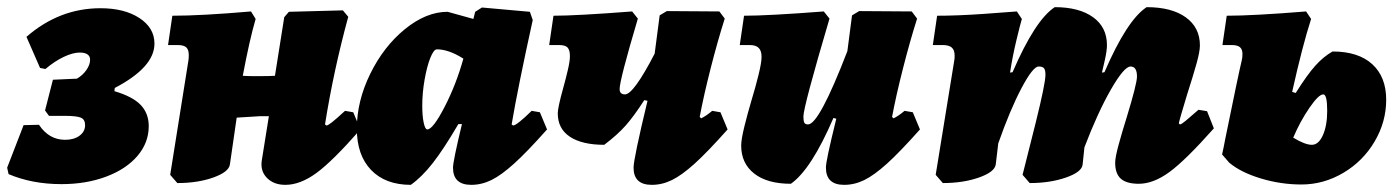

<svg xmlns="http://www.w3.org/2000/svg" viewBox="-35 -505 3897 537"><path d="M-11 -18 -15 -36 31 -155 74 -156Q102 -114 147 -114Q172 -114 187.5 -125.5Q203 -137 203 -155Q203 -171 191 -176Q179 -181 145 -181H102L91 -196L113 -282L180 -285Q196 -294 206.5 -309Q217 -324 217 -338Q217 -348 209.5 -353Q202 -358 188 -358Q169 -358 143.5 -346Q118 -334 92 -312L77 -315L39 -402Q131 -482 246 -482Q313 -482 355 -454.5Q397 -427 397 -383Q397 -317 286 -259L285 -250Q336 -235 358.5 -211.5Q381 -188 381 -152Q381 -106 349.5 -69Q318 -32 262 -11Q206 10 137 10Q55 10 -11 -18Z M973 -143Q896 -55 850.5 -21.5Q805 12 763 12Q731 12 712 -7Q693 -26 697 -55L717 -180H692L627 -176L608 -45Q605 -24 561.5 -8.5Q518 7 461 7L441 -16L492 -336Q493 -342 493 -351Q493 -366 486 -372.5Q479 -379 462 -379H435L447 -461Q528 -461 667 -473L680 -452Q663 -394 644 -293Q657 -292 682 -292Q720 -292 734 -293L760 -457L773 -472L924 -476L939 -458Q898 -308 874 -157L878 -154Q882 -154 893.5 -163Q905 -172 930 -195L953 -191Z M1452 -195 1475 -191 1495 -143Q1439 -80 1403 -47.5Q1367 -15 1339.5 -1.5Q1312 12 1283 12Q1232 12 1232 -36Q1232 -54 1257 -158H1247Q1206 -88 1175.5 -49Q1145 -10 1114 12Q1043 12 1003 -29.5Q963 -71 963 -145Q963 -222 1000.5 -298.5Q1038 -375 1097.5 -423.5Q1157 -472 1217 -472L1289 -452L1294 -472L1313 -484L1447 -472L1455 -449Q1413 -258 1396 -157L1400 -154Q1410 -154 1452 -195ZM1261 -341Q1220 -367 1187 -367Q1178 -367 1168.5 -343Q1159 -319 1152.5 -282Q1146 -245 1146 -209Q1146 -181 1150 -162Q1154 -143 1160 -143Q1176 -143 1208.5 -206Q1241 -269 1261 -341Z M2000 -143Q1944 -80 1908 -47.5Q1872 -15 1844.5 -1.5Q1817 12 1788 12Q1737 12 1737 -36Q1737 -61 1776 -223L1767 -225Q1738 -180 1715 -154Q1692 -128 1655 -100Q1593 -100 1559 -122.5Q1525 -145 1525 -188Q1525 -204 1540 -258Q1547 -283 1553 -308.5Q1559 -334 1559 -348Q1559 -365 1552.5 -372Q1546 -379 1529 -379H1501L1513 -461Q1577 -461 1733 -473L1749 -453Q1698 -281 1698 -256Q1698 -241 1713 -241Q1737 -241 1796 -355L1810 -462L1830 -474L1977 -473L1992 -453Q1972 -390 1952.5 -313.5Q1933 -237 1922 -178L1926 -174Q1939 -180 1957 -195L1980 -191Z M2538 -143Q2482 -80 2446 -47.5Q2410 -15 2382.5 -1.5Q2355 12 2326 12Q2275 12 2275 -36Q2275 -46 2281.5 -77Q2288 -108 2304 -173L2296 -175Q2234 -31 2177 9Q2111 9 2074.5 -19.5Q2038 -48 2038 -98Q2038 -115 2047 -151.5Q2056 -188 2067 -225Q2078 -261 2086.5 -295.5Q2095 -330 2095 -346Q2095 -363 2087 -371Q2079 -379 2062 -379H2034L2046 -461Q2113 -461 2269 -473L2285 -453Q2212 -206 2212 -179Q2212 -167 2214.5 -162Q2217 -157 2225 -157Q2256 -157 2335 -362L2348 -462L2368 -474L2515 -473L2530 -453Q2510 -390 2490.5 -313.5Q2471 -237 2460 -178L2464 -174Q2477 -180 2495 -195L2518 -191Z M3317 -198 3341 -194 3360 -146Q3281 -57 3236 -24Q3191 9 3150 9Q3116 9 3100 -5Q3084 -19 3084 -50Q3084 -65 3094 -101.5Q3104 -138 3116 -176Q3145 -271 3145 -291Q3145 -319 3127 -319Q3109 -319 3072 -254.5Q3035 -190 2998 -93L2993 -45Q2991 -24 2946.5 -8.5Q2902 7 2845 7L2825 -16Q2835 -54 2862 -163Q2889 -272 2889 -296Q2889 -309 2885 -314Q2881 -319 2870 -319Q2854 -319 2822 -258.5Q2790 -198 2757 -104L2750 -45Q2747 -24 2703 -8.5Q2659 7 2602 7L2582 -16L2634 -336Q2635 -341 2635 -349Q2635 -365 2627 -372Q2619 -379 2602 -379H2574L2586 -461Q2642 -461 2714.5 -466Q2787 -471 2809 -473L2823 -452Q2819 -439 2808 -393.5Q2797 -348 2790 -302L2797 -303Q2860 -449 2915 -485Q2983 -485 3022 -457Q3061 -429 3061 -379Q3061 -363 3055 -336.5Q3049 -310 3047 -302L3054 -303Q3117 -449 3172 -485Q3242 -485 3281.5 -456.5Q3321 -428 3321 -378Q3321 -361 3311.5 -327Q3302 -293 3285 -240Q3264 -171 3262 -160L3265 -157Q3269 -157 3281 -167Q3293 -177 3317 -198Z M3842 -226Q3842 -164 3809.5 -109Q3777 -54 3722 -21.5Q3667 11 3605 11Q3547 11 3491 -6Q3435 -23 3403 -50L3383 -73Q3387 -90 3392 -117Q3429 -299 3438 -336Q3440 -343 3440 -354Q3440 -367 3433 -373Q3426 -379 3410 -379H3384L3396 -461Q3469 -461 3618 -473L3632 -452Q3608 -378 3579 -248L3589 -245Q3621 -296 3644 -321.5Q3667 -347 3692 -361Q3764 -361 3803 -325.5Q3842 -290 3842 -226ZM3677 -195Q3677 -241 3666 -241Q3653 -241 3627 -203Q3601 -165 3582 -120Q3615 -100 3634 -100Q3653 -100 3665 -127Q3677 -154 3677 -195Z"/></svg>

Font: Alegreya Black
Style: Italic
Weight: 900
Italic angle: -7°
Designer: Juan Pablo del Peral
Foundry: Huerta Tipografica
Version: Version 2.007; ttfautohint (v1.6)